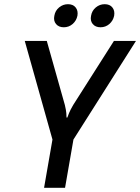

<svg xmlns="http://www.w3.org/2000/svg" viewBox="-20 -895 668 915"><path d="M239 -820Q243 -844 261.5 -859.5Q280 -875 304 -875Q328 -875 340.5 -859.5Q353 -844 349 -820Q344 -796 326 -780.5Q308 -765 284 -765Q260 -765 247 -780.5Q234 -796 239 -820ZM414 -820Q418 -844 436.5 -859.5Q455 -875 479 -875Q503 -875 515.5 -859.5Q528 -844 524 -820Q519 -796 501 -780.5Q483 -765 459 -765Q435 -765 422 -780.5Q409 -796 414 -820ZM190 0 230 -230 98 -700H203L289 -395Q295 -370 296 -356Q297 -349 297 -335H301L309 -356Q316 -373 329 -395L523 -700H628L330 -230L290 0Z"/></svg>

Font: Scada
Style: Italic
Weight: 400
Italic angle: -10°
Designer: Jovanny Lemonad
Foundry: Jovanny Lemonad
Version: Version 4.100;PS 004.100;hotconv 1.0.88;makeotf.lib2.5.64775